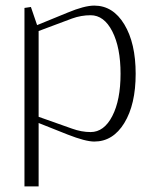

<svg xmlns="http://www.w3.org/2000/svg" viewBox="-20 -495 540 682"><path d="M66.9 -466.8 89.8 -470.2 111.8 -405.8 220.2 -450.2Q279.8 -475.1 314.9 -475.1Q381.3 -475.1 421.6 -408.4Q461.9 -341.8 461.9 -232.9Q461.9 -124 421.6 -58.1Q381.3 7.8 314.9 7.8Q283.7 7.8 220.2 -17.1L117.2 -58.1V167H66.9ZM117.2 -384.8V-80.1L235.8 -38.1Q269.5 -25.9 301.8 -25.9Q349.6 -25.9 378.9 -82.8Q408.2 -139.6 408.2 -232.9Q408.2 -326.2 378.9 -383.5Q349.6 -440.9 301.8 -440.9Q268.1 -440.9 235.8 -429.2Z"/></svg>

Font: Resagokr
Style: Light
Weight: 300
Designer: gluk
Foundry: gluk
Version: Version 0.95